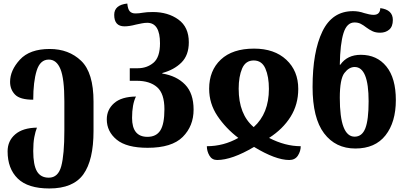

<svg xmlns="http://www.w3.org/2000/svg" viewBox="-20 -825 2290 1086"><path d="M259 241Q394 241 451.5 161Q509 81 509 -84V-250Q509 -414 439 -481Q369 -548 261 -548Q148 -548 92.5 -487.5Q37 -427 37 -362Q37 -319 65 -290Q93 -261 168 -261Q168 -363 187.5 -425.5Q207 -488 256 -488Q300 -488 322 -434Q344 -380 344 -252V-87Q344 50 326.5 115Q309 180 256 180Q210 180 189 144Q168 108 168 29Q168 -17 174 -49Q180 -81 189 -103Q109 -102 66 -65Q23 -28 23 31Q23 129 80.5 185Q138 241 259 241Z M815 11Q952 11 1013.5 -50.5Q1075 -112 1075 -205Q1075 -297 1027 -346.5Q979 -396 898 -409V-412Q965 -430 1006.5 -471.5Q1048 -513 1048 -586Q1048 -672 989 -714.5Q930 -757 845 -757Q809 -757 787.5 -753Q766 -749 746 -749Q725 -749 714 -761Q703 -773 700 -805Q626 -797 626 -741Q626 -676 684 -676Q712 -676 749 -686Q768 -690 783 -693Q798 -696 813 -696Q885 -696 885 -580Q885 -501 848 -470Q811 -439 759 -439H714V-368H754Q827 -368 868.5 -332Q910 -296 910 -207Q910 -124 887 -87.5Q864 -51 814 -51Q727 -51 727 -158Q727 -235 749 -279Q667 -278 625.5 -241.5Q584 -205 584 -150Q584 -81 640 -35Q696 11 815 11Z M1208 80Q1292 80 1417 6Q1539 80 1616 80Q1649 80 1665 55Q1681 30 1681 2Q1593 2 1502 -45Q1580 -95 1623.5 -164.5Q1667 -234 1667 -322Q1667 -424 1599.5 -487Q1532 -550 1417 -550Q1295 -550 1229 -488Q1163 -426 1163 -323Q1163 -239 1210 -169Q1257 -99 1328 -45Q1245 2 1150 2Q1150 30 1164.5 55Q1179 80 1208 80ZM1415 -106Q1330 -178 1330 -323Q1330 -392 1349.5 -437.5Q1369 -483 1415 -483Q1461 -483 1481 -437.5Q1501 -392 1501 -322Q1501 -183 1415 -106Z M1990 15Q2102 15 2160.5 -59.5Q2219 -134 2219 -259Q2219 -383 2165.5 -449Q2112 -515 2021 -515Q1944 -515 1905 -459H1902Q1904 -578 1923 -638Q1942 -698 1985 -698Q2005 -698 2020 -690.5Q2035 -683 2053 -669Q2069 -657 2087 -648.5Q2105 -640 2130 -640Q2161 -640 2181.5 -657.5Q2202 -675 2202 -712Q2202 -770 2131 -779Q2130 -741 2093 -741Q2082 -741 2067.5 -744Q2053 -747 2040 -751Q2009 -762 1977 -762Q1859 -762 1803.5 -647Q1748 -532 1748 -333Q1748 -157 1813 -71Q1878 15 1990 15ZM1986 -52Q1902 -52 1902 -272Q1902 -378 1928 -412Q1954 -446 1986 -446Q2065 -446 2065 -252Q2065 -147 2046.5 -99.5Q2028 -52 1986 -52Z"/></svg>

Font: Noto Serif Georgian SemiCondensed Extra
Style: Regular
Weight: 800
Width: 4
Designer: Monotype Design Team
Foundry: Monotype Imaging Inc.
Version: Version 1.901